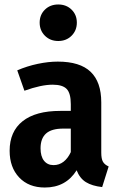

<svg xmlns="http://www.w3.org/2000/svg" viewBox="-20 -821 533 857"><path d="M465 -78 436 14Q391 9 363.5 -8Q336 -25 322 -61Q274 16 180 16Q108 16 65.5 -29Q23 -74 23 -148Q23 -234 81 -280Q139 -326 249 -326H296V-356Q296 -405 277.5 -424Q259 -443 215 -443Q164 -443 89 -416L57 -507Q101 -526 148.5 -536Q196 -546 238 -546Q337 -546 384.5 -500.5Q432 -455 432 -364V-140Q432 -112 439.5 -99Q447 -86 465 -78ZM296 -142V-247H262Q210 -247 185.5 -225Q161 -203 161 -159Q161 -123 176.5 -103.5Q192 -84 219 -84Q244 -84 263.5 -99Q283 -114 296 -142ZM323 -720Q323 -685 299.5 -661.5Q276 -638 240 -638Q204 -638 180.5 -661.5Q157 -685 157 -720Q157 -755 180.5 -778Q204 -801 240 -801Q276 -801 299.5 -778Q323 -755 323 -720Z"/></svg>

Font: Fira Sans Condensed SemiBold
Style: Regular
Weight: 600
Width: 3
Designer: bBox Type GmbH & Carrois Corporate GbR & Edenspiekermann AG
Foundry: bBox Type GmbH & Carrois Corporate GbR & Edenspiekermann AG
Version: Version 4.301